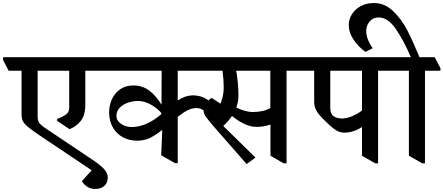

<svg xmlns="http://www.w3.org/2000/svg" viewBox="-60 -1034 2922 1265"><path d="M650 136Q650 170 627.5 190.5Q605 211 568 211Q513 211 480 161V159L544 88L204 -140Q149 -177 124 -198Q99 -219 90.5 -236.5Q82 -254 82 -280V-568H-3L-40 -639V-657H569L608 -585V-568H502V-344Q502 -274 471.5 -236.5Q441 -199 398 -183L316 -238V-250Q357 -266 376.5 -281Q396 -296 396 -324V-568H188V-267Q188 -242 196.5 -227.5Q205 -213 231 -195L529 5Q601 52 625.5 79.5Q650 107 650 136Z M1205 -406Q1252 -406 1285.5 -389.5Q1319 -373 1345 -343L1302 -288Q1272 -322 1235 -322Q1204 -322 1175 -307Q1146 -292 1111 -264V41H1093L1002 -11L1009 -175L1006 -176Q963 -142 926.5 -124.5Q890 -107 843 -107Q792 -107 750 -129.5Q708 -152 683.5 -194.5Q659 -237 659 -295Q659 -340 677.5 -380.5Q696 -421 732 -446Q768 -471 817 -471Q880 -471 925 -436Q970 -401 1004 -344L1005 -568H605L568 -639V-657H1223L1261 -585V-568H1111V-372Q1161 -405 1205 -405ZM807 -197Q904 -197 1003 -282V-289Q979 -319 936.5 -343.5Q894 -368 850 -369Q818 -369 784.5 -358Q751 -347 729 -324.5Q707 -302 707 -271Q707 -239 737.5 -218Q768 -197 808 -197Z M1930 -585V-568H1828V42H1809L1722 -8V-213H1720Q1678 -198 1630 -198Q1558 -198 1471 -268H1467Q1446 -237 1411 -204L1623 4L1565 47L1341 -209Q1305 -252 1293 -270Q1281 -288 1281 -311Q1281 -334 1298.5 -356Q1316 -378 1335 -389L1392 -351Q1400 -366 1407 -396Q1414 -426 1414 -456Q1414 -509 1406 -568H1220L1183 -639V-657H1893ZM1604 -296Q1676 -296 1721 -322V-568H1496Q1503 -533 1507 -488Q1511 -443 1511 -405Q1511 -363 1497 -326Q1521 -313 1550.5 -304.5Q1580 -296 1606 -296Z M2533 -585V-568H2431V42H2412L2325 -8V-196H2323Q2267 -160 2207 -160Q2175 -160 2143.5 -183Q2112 -206 2071 -248Q2038 -281 2024 -306.5Q2010 -332 2010 -362V-568H1928L1891 -639V-657H2495ZM2188 -253Q2224 -253 2260.5 -268.5Q2297 -284 2325 -306V-568H2116V-323Q2116 -284 2137 -269Q2158 -254 2188 -254Z M2842 -585V-568H2740V42H2722L2634 -8V-568H2529L2492 -639V-657H2647Q2600 -767 2548 -843Q2496 -919 2435 -919Q2397 -919 2375 -892Q2353 -865 2353 -829Q2353 -799 2366 -768.5Q2379 -738 2395 -718V-716L2348 -692Q2303 -724 2270.5 -771Q2238 -818 2238 -871Q2238 -908 2259 -941Q2280 -974 2317.5 -994Q2355 -1014 2404 -1014Q2476 -1014 2532 -959Q2588 -904 2624 -833.5Q2660 -763 2704 -657H2804Z"/></svg>

Font: Martel
Style: Bold
Weight: 700
Designer: Dan Reynolds
Foundry: Dan Reynolds
Version: Version 1.001; ttfautohint (v1.1) -l 5 -r 5 -G 72 -x 0 -D la